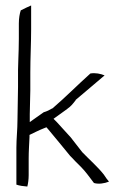

<svg xmlns="http://www.w3.org/2000/svg" viewBox="-20 -676 474 703"><path d="M40 0C51 4 66 6 80 7C83 -4 85 -20 85 -35V-96C85 -123 87 -149 88 -174V-182C105 -190 122 -199 140 -206L150 -210L157 -202C183 -170 210 -139 237 -105L245 -97C258 -82 274 -69 290 -50C302 -36 313 -20 324 -6C340 -1 362 -4 379 -11C374 -17 366 -27 360 -37C338 -65 307 -92 281 -119L239 -173C219 -194 207 -209 188 -229L176 -241L226 -277L227 -278C239 -286 247 -296 257 -309V-310L258 -311C293 -340 326 -369 363 -400C348 -406 330 -410 311 -407C265 -366 221 -321 172 -279H171C163 -274 151 -268 140 -265C131 -259 122 -252 113 -246L89 -229V-258C89 -287 91 -317 91 -345V-410C91 -465 94 -516 94 -569V-656C83 -651 69 -645 56 -638C52 -626 49 -609 49 -590V-534C49 -482 45 -433 46 -383V-358C46 -318 44 -278 44 -238C44 -201 40 -169 40 -135Z"/></svg>

Font: SolarCharger
Style: 150
Weight: 100
Designer: Mew Too
Foundry: Cannot Into Space Fonts/KineticPlasma Fonts
Version: Version 1.100